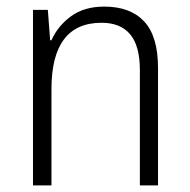

<svg xmlns="http://www.w3.org/2000/svg" viewBox="-20 -562 576 582"><path d="M296 -542Q375 -542 417 -497Q459 -452 459 -356V0H404V-349Q404 -423 374.5 -458Q345 -493 288 -493Q136 -493 136 -292V0H80V-532H125L132 -440H136Q155 -483 195 -512.5Q235 -542 296 -542Z"/></svg>

Font: Noto Sans Khmer UI SemiCondensed Light
Style: Regular
Weight: 300
Width: 4
Designer: Danh Hong and the Monotype Design Team
Foundry: Monotype Imaging Inc.
Version: Version 2.002; ttfautohint (v1.8.4.7-5d5b)